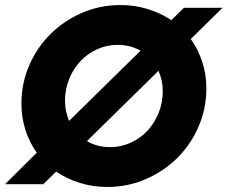

<svg xmlns="http://www.w3.org/2000/svg" viewBox="-34 -731 903 762"><path d="M138 0H-14L112 -125Q83 -165 67 -215Q51 -265 51 -320Q51 -400 82 -471.5Q113 -543 166.5 -596Q220 -649 291.5 -680Q363 -711 444 -711Q501 -711 552.5 -695Q604 -679 646 -651L696 -700H849L723 -576Q752 -536 768.5 -486Q785 -436 785 -380Q785 -300 754 -228.5Q723 -157 669.5 -104Q616 -51 544.5 -20Q473 11 392 11Q335 11 283 -5Q231 -21 189 -50ZM224 -331Q224 -309 228.5 -289Q233 -269 240 -251L524 -530Q504 -541 481 -547Q458 -553 433 -553Q390 -553 351.5 -535.5Q313 -518 285 -488Q257 -458 240.5 -417.5Q224 -377 224 -331ZM612 -369Q612 -391 607.5 -411.5Q603 -432 595 -450L311 -171Q331 -159 354.5 -153Q378 -147 403 -147Q446 -147 484.5 -164.5Q523 -182 551 -212Q579 -242 595.5 -282.5Q612 -323 612 -369Z"/></svg>

Font: Red Hat Display Black
Style: Italic
Weight: 900
Italic angle: -12°
Designer: Pentagram / MCKL
Foundry: Pentagram / MCKL
Version: Version 1.003; Red Hat Display Black Italic